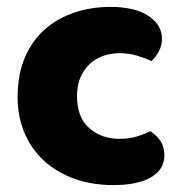

<svg xmlns="http://www.w3.org/2000/svg" viewBox="-20 -521 529 556"><path d="M326 -367Q301 -367 278.5 -359Q256 -351 239.5 -335.5Q223 -320 213 -297Q203 -274 203 -243Q203 -181 238.5 -150Q274 -119 325 -119Q355 -119 377 -126Q399 -133 416 -141Q436 -127 446 -110.5Q456 -94 456 -71Q456 -30 417 -7.5Q378 15 309 15Q246 15 195 -3.5Q144 -22 107.5 -55.5Q71 -89 51 -136Q31 -183 31 -240Q31 -306 52.5 -355.5Q74 -405 111 -437Q148 -469 196.5 -485Q245 -501 299 -501Q371 -501 410 -475Q449 -449 449 -408Q449 -389 440 -372.5Q431 -356 419 -344Q402 -352 378 -359.5Q354 -367 326 -367Z"/></svg>

Font: Baloo Cyrillic
Style: Regular
Weight: 400
Designer: Ek Type, Denis Ignatov
Foundry: Ek Type
Version: Version 1.50 July 26, 2019